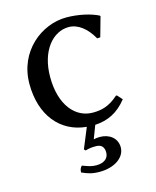

<svg xmlns="http://www.w3.org/2000/svg" viewBox="-100 -508 628 775"><g transform="rotate(-15 214.5 -120.5)"><path d="M233 94C256 94 266 108 266 129C266 155 245 169 215 169C195 169 184 165 157 155C150 162 147 169 147 181C172 192 189 198 221 198C282 198 328 167 328 124C328 86 297 62 257 62C248 62 239 63 231 65L252 10C306 7 349 -14 386 -61L367 -82H363C325 -48 293 -40 256 -40C183 -40 126 -106 126 -223C126 -333 184 -399 250 -399C289 -399 324 -371 350 -325L363 -326L386 -408L384 -411C353 -427 301 -439 251 -439C147 -439 38 -354 38 -218C38 -87 108 -1 217 9L182 94L188 100C204 95 214 94 233 94Z"/></g></svg>

Font: Libertinus Sans
Style: Regular
Weight: 400
Designer: Philipp H. Poll, Khaled Hosny
Foundry: Caleb Maclennan
Version: Version 7.050;RELEASE